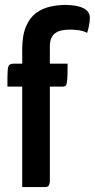

<svg xmlns="http://www.w3.org/2000/svg" viewBox="-20 -758 384 778"><path d="M70 0V-407H10Q10 -451 11 -470.5Q12 -490 18 -495Q24 -500 37 -500H70V-557Q70 -615 85.5 -651Q101 -687 126.5 -705.5Q152 -724 183 -731Q214 -738 244 -738Q291 -738 317.5 -725Q344 -712 344 -686Q344 -673 341 -656Q338 -639 333 -625Q314 -634 296 -636Q278 -638 265 -638Q246 -638 231 -635Q216 -632 205 -624.5Q194 -617 188 -603.5Q182 -590 182 -569V-500H254Q254 -457 252.5 -437Q251 -417 247 -412Q243 -407 233 -407H182V-20Q182 -20 179.5 -10Q177 0 162 0Z"/></svg>

Font: Yanone Kaffeesatz ExtraLight
Style: Regular
Weight: 200
Designer: Yanone (Cyrillic: Daniel Pouzeot, Huerta Tipografica, and Cyreal)
Foundry: Yanone
Version: Version 2.003